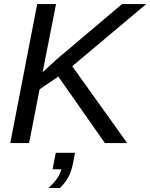

<svg xmlns="http://www.w3.org/2000/svg" viewBox="-20 -708 744 950"><path d="M499 0 268.6 -329.1 175.8 -266.1 124 0H30.8L164.1 -688H257.3L190.9 -350.6L259.3 -413.6L584 -688H703.6L337.4 -380.4L609.4 0ZM276.4 222.2H219.2Q274.9 172.9 283.2 129.4H240.2L255.9 47.9H351.1L341.3 99.6Q333 142.1 316.7 170.7Q300.3 199.2 276.4 222.2Z"/></svg>

Font: Liberation Sans
Style: Italic
Weight: 400
Italic angle: -12°
Designer: Steve Matteson
Foundry: Ascender Corporation
Version: Version 2.1.5